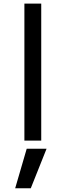

<svg xmlns="http://www.w3.org/2000/svg" viewBox="-20 -772 348 1057"><path d="M236.3 46.9 149.4 264.6H63.5L127 46.9ZM114.3 2V-752H207V2Z"/></svg>

Font: irohakakuC Regular
Style: Regular
Weight: 400
Designer: [Source Han Sans]
Ryoko NISHIZUKA Ë•øÂ°öÊ∂ºÂ≠ê (kana & ideographs); Paul D. Hunt (Latin, Greek & Cyrillic); Wenlong ZHAN
Version: Version 1.001.20160904